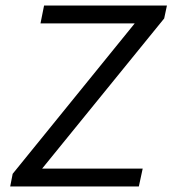

<svg xmlns="http://www.w3.org/2000/svg" viewBox="-20 -677 640 697"><path d="M484 0H17L26 -46L469 -592H127L140 -657H586L576 -610L133 -65H498Z"/></svg>

Font: TypoPRO Source Code Pro
Style: Italic
Weight: 400
Italic angle: -11°
Monospace: yes
Designer: Paul D. Hunt, Teo Tuominen
Foundry: Adobe Systems Incorporated
Version: Version 1.030;PS 1.0;hotconv 1.0.84;makeotf.lib2.5.63406